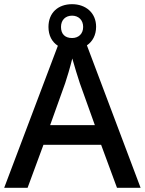

<svg xmlns="http://www.w3.org/2000/svg" viewBox="-20 -899 694 919"><path d="M540 0H653L396 -682C423 -700 440 -731 440 -771C440 -838 390 -879 325 -879C258 -879 212 -838 212 -770C212 -729 229 -698 257 -680L0 0H112L188 -206H464ZM325 -717C290 -717 272 -737 272 -770C272 -804 294 -824 325 -824C355 -824 378 -804 378 -770C378 -737 356 -717 325 -717ZM362 -501 434 -300H220L292 -501C300 -524 316 -578 326 -619C334 -589 355 -522 362 -501Z"/></svg>

Font: Noto Sans Devanagari UI Medium
Style: Regular
Weight: 500
Designer: Jelle Bosma - Monotype Design Team
Foundry: Monotype Imaging Inc.
Version: Version 2.004